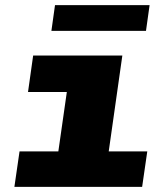

<svg xmlns="http://www.w3.org/2000/svg" viewBox="-20 -727 640 747"><path d="M36 0 56 -138H207L240 -369H89L109 -511H456L403 -138H553L533 0ZM180 -607 194 -707H562L548 -607Z"/></svg>

Font: Chivo Mono Medium Black
Style: Italic
Weight: 900
Italic angle: -8.05°
Monospace: yes
Version: Version 1.008